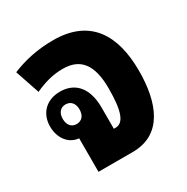

<svg xmlns="http://www.w3.org/2000/svg" viewBox="-136 -689 782 805"><g transform="rotate(-30 254.5 -286.5)"><path d="M115 0H281C425 0 474 -128 474 -282C474 -456 404 -573 226 -573C147 -573 84 -558 25 -534L65 -416C109 -436 151 -449 201 -449C286 -449 327 -396 327 -282C327 -169 308 -124 269 -124H261V-227C261 -326 212 -372 143 -372C73 -372 34 -325 34 -266C34 -212 64 -167 115 -162ZM136 -219C111 -219 96 -238 96 -267C96 -295 111 -314 136 -314C162 -314 177 -295 177 -267C177 -237 162 -219 136 -219Z"/></g></svg>

Font: Noto Sans Thai Looped Condensed ExtraBold
Style: Regular
Weight: 800
Width: 3
Designer: Sasikarn Vongin, Ben Mitchell
Foundry: The Fontpad Ltd
Version: Version 1.001